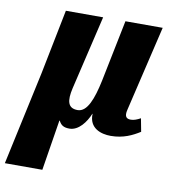

<svg xmlns="http://www.w3.org/2000/svg" viewBox="-116 -610 819 908"><g transform="rotate(10 293.5 -156.0)"><path d="M-32 224H148L187 -19H189C199 1 212 10 240 10C284 10 318 -36 335 -78H336C333 -8 392 10 438 10C499 10 542 -12 577 -34L565 -97C549 -88 533 -82 519 -82C499 -82 486 -90 495 -126L592 -536H413L353 -240C334 -150 309 -83 263 -83C215 -83 208 -119 222 -180L306 -536H127L65 -225Z"/></g></svg>

Font: Noto Serif Condensed Black
Style: Italic
Weight: 900
Width: 3
Italic angle: -12°
Designer: Monotype Design Team
Foundry: Monotype Imaging Inc.
Version: Version 2.013